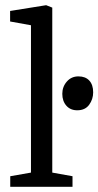

<svg xmlns="http://www.w3.org/2000/svg" viewBox="-20 -719 379 739"><path d="M19.4 0V-40.7L99.2 -54.7V-621.8L18.9 -636.3V-676.8L157.6 -699L181.2 -689.7V-54.7L259.1 -40.7V0ZM277.2 -294.5Q251.1 -294.5 235.5 -312.1Q219.8 -329.8 219.8 -357.9Q219.8 -385.1 237.2 -405Q254.6 -425 281.9 -425Q308.9 -425 323.7 -408.9Q338.6 -392.7 338.6 -363.6Q338.6 -337.1 323.2 -315.8Q307.7 -294.5 277.2 -294.5Z"/></svg>

Font: Faustina Light
Style: Regular
Weight: 300
Designer: Alfonso Garcia
Foundry: http://www.omnibus-type.com
Version: Version 1.200